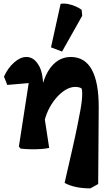

<svg xmlns="http://www.w3.org/2000/svg" viewBox="-20 -815 597 1058"><path d="M478 223Q391 223 336 193Q361 84 378.5 7Q396 -70 406.5 -122.5Q417 -175 423 -208Q429 -241 431 -262.5Q433 -284 433 -300Q433 -321 429 -328Q423 -332 414 -334Q405 -336 394 -336Q367 -336 339 -318.5Q311 -301 286.5 -271.5Q262 -242 245 -205.5Q228 -169 222 -132L200 -196L209 -327Q222 -384 245 -422.5Q268 -461 299.5 -481Q331 -501 370 -501Q525 -501 524 -221L521 199ZM94 4 84 -7 148 -421 194 -362 20 -347 2 -393Q23 -440 57.5 -470.5Q92 -501 125 -501Q164 -501 189 -462Q203 -442 210 -412.5Q217 -383 218 -342L221 -196L251 0Q235 4 208 6Q181 8 150.5 7.5Q120 7 94 4ZM322 -531 261 -554 314 -794Q335 -797 357 -792.5Q379 -788 398.5 -779Q418 -770 430 -761L433 -728Z"/></svg>

Font: Eczar
Style: Bold
Weight: 700
Designer: Vaibhav Singh
Foundry: Rosetta Type Foundry
Version: Version 2.000